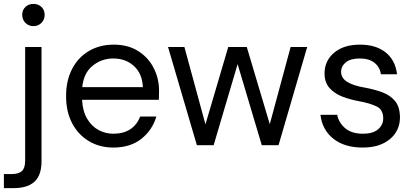

<svg xmlns="http://www.w3.org/2000/svg" viewBox="-47 -745 2123 985"><path d="M125 -611Q100 -611 83.5 -627.5Q67 -644 67 -669Q67 -694 83.5 -709.5Q100 -725 125 -725Q149 -725 165.5 -709.5Q182 -694 182 -669Q182 -644 165.5 -627.5Q149 -611 125 -611ZM-27 220V148H12Q49 148 65.5 132.5Q82 117 82 80V-504H166V82Q166 154 130 187Q94 220 25 220Z M534 12Q464 12 409 -21Q354 -54 323 -113Q292 -172 292 -252Q292 -331 322.5 -390.5Q353 -450 408.5 -483Q464 -516 536 -516Q610 -516 662 -483Q714 -450 741.5 -396Q769 -342 769 -279Q769 -269 768.5 -258Q768 -247 768 -233H374Q377 -175 400 -136Q423 -97 458.5 -78Q494 -59 534 -59Q587 -59 621.5 -82Q656 -105 672 -147H755Q735 -78 678.5 -33Q622 12 534 12ZM534 -445Q474 -445 428 -407.5Q382 -370 375 -298H686Q683 -367 640.5 -406Q598 -445 534 -445Z M963 0 815 -504H899L1007 -107L1124 -504H1219L1337 -108L1444 -504H1529L1382 0H1296L1172 -416L1049 0Z M1814 12Q1720 12 1663 -33.5Q1606 -79 1597 -156H1683Q1690 -117 1723 -88Q1756 -59 1815 -59Q1867 -59 1893 -82Q1919 -105 1919 -137Q1919 -182 1886 -198.5Q1853 -215 1794 -226Q1749 -234 1709 -249.5Q1669 -265 1643.5 -293.5Q1618 -322 1618 -368Q1618 -433 1667 -474.5Q1716 -516 1800 -516Q1881 -516 1931 -476.5Q1981 -437 1990 -364H1907Q1902 -401 1874 -423Q1846 -445 1799 -445Q1752 -445 1727.5 -425.5Q1703 -406 1703 -376Q1703 -345 1733.5 -325.5Q1764 -306 1822 -296Q1872 -287 1913 -272Q1954 -257 1979 -227.5Q2004 -198 2005 -144Q2005 -74 1953 -31Q1901 12 1814 12Z"/></svg>

Font: DM Sans
Style: Regular
Weight: 400
Designer: Colophon Foundry, Jonny Pinhorn
Foundry: Colophon Foundry
Version: Version 4.004; ttfautohint (v1.8.4.7-5d5b)